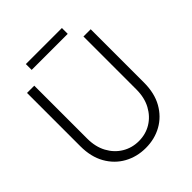

<svg xmlns="http://www.w3.org/2000/svg" viewBox="-217 -906 1049 1049"><g transform="rotate(-45 307.5 -382.0)"><path d="M488.5 -660H544.5V-248Q544.5 -166.5 511.8 -108.2Q479 -50 423.5 -19Q368 12 299 12Q230.5 12 174.5 -19Q118.5 -50 85.5 -108.2Q52.5 -166.5 52.5 -248V-660H108.5V-251Q108.5 -187.5 134 -140.5Q159.5 -93.5 202.8 -67.5Q246 -41.5 299 -41.5Q352 -41.5 394.8 -67.5Q437.5 -93.5 463 -140.5Q488.5 -187.5 488.5 -251ZM159.5 -731V-776H438V-731Z"/></g></svg>

Font: League Spartan Thin Light
Style: Regular
Weight: 300
Version: Version 2.002